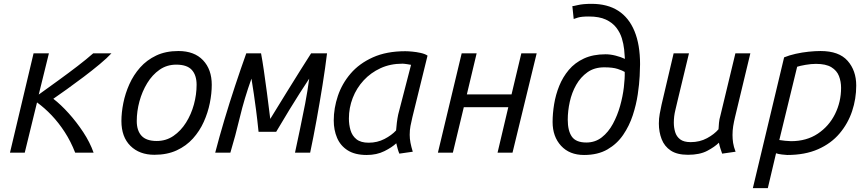

<svg xmlns="http://www.w3.org/2000/svg" viewBox="-20 -796 4520 1001"><path d="M32 0 155 -518H235L182 -303Q232 -339 284.5 -377Q337 -415 384.5 -451.5Q432 -488 466 -518H561Q539 -494 500 -461.5Q461 -429 416 -395Q371 -361 329 -331Q287 -301 258 -281Q297 -251 338 -205.5Q379 -160 414 -107Q449 -54 468 0H372Q349 -59 317.5 -107.5Q286 -156 249.5 -194.5Q213 -233 173 -262L109 0Z M785 11Q707 11 660 -35.5Q613 -82 613 -165Q613 -209 623 -259Q633 -309 654.5 -357Q676 -405 710.5 -444Q745 -483 794.5 -506.5Q844 -530 910 -530Q993 -530 1038.5 -482Q1084 -434 1084 -354Q1084 -309 1074 -259Q1064 -209 1042.5 -161Q1021 -113 986 -74Q951 -35 901 -12Q851 11 785 11ZM797 -61Q846 -61 884.5 -87.5Q923 -114 950 -157Q977 -200 991 -251.5Q1005 -303 1005 -354Q1005 -404 980 -431.5Q955 -459 899 -459Q850 -459 812 -432.5Q774 -406 747.5 -362.5Q721 -319 707 -267.5Q693 -216 693 -165Q693 -115 718 -88Q743 -61 797 -61Z M1102 0Q1123 -81 1149.5 -170Q1176 -259 1205.5 -348Q1235 -437 1264 -518H1341Q1348 -481 1355.5 -429.5Q1363 -378 1371.5 -314Q1380 -250 1389 -176Q1436 -253 1475.5 -316.5Q1515 -380 1546.5 -430.5Q1578 -481 1602 -518H1685Q1676 -443 1661.5 -352.5Q1647 -262 1630.5 -171Q1614 -80 1597 0H1518Q1530 -57 1544 -122.5Q1558 -188 1571 -256Q1584 -324 1592 -386Q1566 -347 1542 -309Q1518 -271 1489 -224Q1460 -177 1420 -109H1328Q1321 -177 1315 -222.5Q1309 -268 1303.5 -305.5Q1298 -343 1291 -386Q1254 -283 1230.5 -184.5Q1207 -86 1181 0Z M1892 12Q1831 12 1793 -12Q1755 -36 1737.5 -77Q1720 -118 1720 -168Q1720 -232 1741.5 -296Q1763 -360 1808 -412.5Q1853 -465 1924 -497Q1995 -529 2093 -529Q2107 -529 2129 -527Q2151 -525 2173.5 -520Q2196 -515 2209 -506L2130 -185Q2124 -160 2120 -139Q2116 -118 2116 -93Q2116 -73 2120 -52Q2124 -31 2132 -5L2062 5Q2057 -7 2053.5 -19.5Q2050 -32 2046 -49Q2024 -28 1984 -8Q1944 12 1892 12ZM1902 -52Q1947 -52 1984.5 -71.5Q2022 -91 2045 -116Q2046 -133 2049 -156.5Q2052 -180 2056 -199L2123 -458Q2119 -459 2102.5 -461.5Q2086 -464 2078 -464Q2015 -464 1964 -440.5Q1913 -417 1876 -377Q1839 -337 1819 -285.5Q1799 -234 1799 -178Q1799 -146 1807.5 -117Q1816 -88 1838.5 -70Q1861 -52 1902 -52Z M2263 0 2387 -518H2465L2414 -304H2647L2698 -518H2778L2652 0H2574L2630 -237H2398L2341 0Z M3025 12Q2949 12 2905 -36Q2861 -84 2861 -160Q2861 -204 2869 -253Q2877 -302 2895.5 -348Q2914 -394 2945.5 -431.5Q2977 -469 3024.5 -491Q3072 -513 3137 -513Q3162 -513 3189.5 -506Q3217 -499 3238 -489Q3237 -510 3234 -538.5Q3231 -567 3222 -596.5Q3213 -626 3193 -652Q3173 -678 3138.5 -694Q3104 -710 3050 -710Q3012 -710 2993.5 -704.5Q2975 -699 2971 -697L2964 -764Q2965 -763 2992.5 -769.5Q3020 -776 3064 -776Q3147 -776 3203 -740Q3259 -704 3288 -633.5Q3317 -563 3317 -461Q3317 -442 3315 -400Q3313 -358 3305 -304Q3297 -250 3279 -195Q3261 -140 3229 -93Q3197 -46 3147 -17Q3097 12 3025 12ZM3037 -53Q3083 -53 3117.5 -80Q3152 -107 3175.5 -150.5Q3199 -194 3213 -244Q3227 -294 3232.5 -341Q3238 -388 3237 -421Q3226 -428 3200.5 -436.5Q3175 -445 3130 -445Q3079 -445 3043 -419.5Q3007 -394 2984 -353.5Q2961 -313 2950.5 -265Q2940 -217 2940 -172Q2940 -114 2961.5 -83.5Q2983 -53 3037 -53Z M3567 11Q3510 11 3477 -11Q3444 -33 3429.5 -70.5Q3415 -108 3415 -152Q3415 -178 3419.5 -202.5Q3424 -227 3429 -250L3492 -518H3572L3513 -273Q3509 -254 3501 -222Q3493 -190 3493 -156Q3493 -131 3500 -107.5Q3507 -84 3526 -69.5Q3545 -55 3581 -55Q3628 -55 3666 -75.5Q3704 -96 3726 -122Q3727 -138 3728.5 -156Q3730 -174 3736 -194L3814 -518H3892L3812 -185Q3806 -160 3802.5 -138Q3799 -116 3799 -92Q3799 -72 3802 -51.5Q3805 -31 3815 -5L3745 5Q3741 -7 3736.5 -20Q3732 -33 3728 -52Q3706 -30 3667 -9.5Q3628 11 3567 11Z M3905 185 4068 -497Q4095 -508 4128.5 -515.5Q4162 -523 4196 -526.5Q4230 -530 4258 -530Q4354 -530 4399 -479Q4444 -428 4444 -350Q4444 -281 4422.5 -216.5Q4401 -152 4357 -100Q4313 -48 4245 -18Q4177 12 4084 12Q4077 12 4056.5 9.5Q4036 7 4026 3L3983 185ZM4104 -60Q4185 -60 4243.5 -99Q4302 -138 4333.5 -201.5Q4365 -265 4365 -338Q4365 -371 4354 -399.5Q4343 -428 4314.5 -445.5Q4286 -463 4234 -463Q4209 -463 4180 -458Q4151 -453 4136 -448L4043 -66Q4054 -64 4073.5 -62Q4093 -60 4104 -60Z"/></svg>

Font: Ubuntu Sans Mono
Style: Italic
Weight: 400
Italic angle: -13.5°
Monospace: yes
Designer: Dalton Maag Ltd
Foundry: Dalton Maag Ltd
Version: Version 1.006